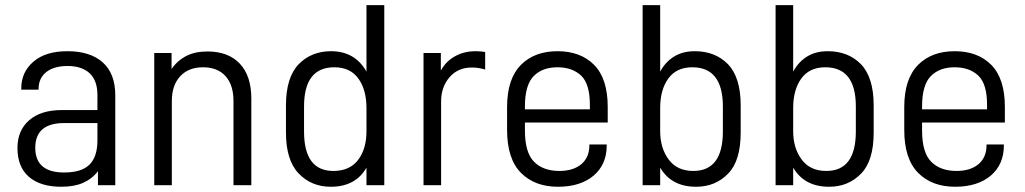

<svg xmlns="http://www.w3.org/2000/svg" viewBox="-20 -710 3931 736"><path d="M421.9 -344.7V0H355.5V-53.7Q333 -24.4 297.9 -8.8Q263.7 5.9 214.8 5.9Q134.8 5.9 90.8 -32.2Q46.9 -70.3 46.9 -142.6Q46.9 -210 91.8 -249Q136.7 -288.1 216.8 -288.1H353.5V-345.7Q353.5 -400.4 324.2 -428.7Q293.9 -457 239.3 -457Q186.5 -457 157.2 -433.6Q127.9 -410.2 127.9 -369.1V-366.2H61.5V-371.1Q61.5 -434.6 109.4 -474.6Q155.3 -513.7 238.3 -513.7Q326.2 -513.7 374 -470.7Q421.9 -427.7 421.9 -344.7ZM353.5 -171.9V-238.3H226.6Q115.2 -238.3 115.2 -143.6Q115.2 -48.8 225.6 -48.8Q293 -48.8 323.2 -79.1Q353.5 -109.4 353.5 -171.9Z M571.3 -506.8H637.7V-445.3Q659.2 -477.5 695.3 -496.1Q728.5 -512.7 775.4 -512.7Q855.5 -512.7 899.4 -465.8Q943.4 -418.9 943.4 -333V0H875V-323.2Q875 -384.8 843.8 -418.9Q813.5 -452.1 757.8 -452.1Q704.1 -452.1 671.9 -418.9Q638.7 -383.8 638.7 -323.2V0H571.3Z M1076.2 -202.1V-305.7Q1076.2 -413.1 1125 -463.9Q1173.8 -513.7 1249 -513.7Q1340.8 -513.7 1384.8 -435.5V-690.4H1453.1V0H1384.8V-67.4Q1364.3 -31.2 1330.1 -12.7Q1295.9 5.9 1248 5.9Q1173.8 5.9 1125 -44.9Q1076.2 -95.7 1076.2 -202.1ZM1384.8 -207V-295.9Q1384.8 -366.2 1353.5 -409.2Q1322.3 -452.1 1261.7 -452.1Q1145.5 -452.1 1145.5 -301.8V-206.1Q1145.5 -54.7 1257.8 -54.7Q1320.3 -54.7 1352.5 -96.7Q1384.8 -138.7 1384.8 -207Z M1603.5 -506.8H1669.9V-439.5Q1689.5 -475.6 1725.6 -495.1Q1759.8 -513.7 1803.7 -513.7Q1822.3 -513.7 1839.8 -510.7V-443.4Q1814.5 -451.2 1788.1 -451.2Q1736.3 -451.2 1704.1 -415Q1670.9 -377 1670.9 -321.3V0H1603.5Z M1992.2 -240.2V-210Q1992.2 -125 2027.3 -89.8Q2062.5 -54.7 2124 -54.7Q2177.7 -54.7 2209 -81.1Q2239.3 -107.4 2239.3 -153.3V-156.2H2305.7V-151.4Q2305.7 -80.1 2255.9 -37.1Q2205.1 5.9 2119.1 5.9Q2030.3 5.9 1977.5 -46.9Q1923.8 -100.6 1923.8 -211.9V-299.8Q1923.8 -408.2 1977.5 -461.9Q2029.3 -513.7 2117.2 -513.7Q2205.1 -513.7 2256.8 -461.9Q2309.6 -409.2 2309.6 -299.8V-240.2ZM2026.4 -418.9Q1992.2 -384.8 1992.2 -301.8V-291H2241.2V-308.6Q2241.2 -387.7 2208 -419.9Q2173.8 -452.1 2117.2 -452.1Q2059.6 -452.1 2026.4 -418.9Z M2510.7 -67.4V0H2443.4V-690.4H2510.7V-435.5Q2531.2 -473.6 2565.4 -494.1Q2597.7 -513.7 2643.6 -513.7Q2721.7 -513.7 2770.5 -463.9Q2819.3 -413.1 2819.3 -305.7V-202.1Q2819.3 -93.8 2771.5 -44.9Q2722.7 5.9 2648.4 5.9Q2553.7 5.9 2510.7 -67.4ZM2751 -206.1V-301.8Q2751 -452.1 2633.8 -452.1Q2573.2 -452.1 2542 -409.2Q2510.7 -366.2 2510.7 -295.9V-207Q2510.7 -141.6 2543.9 -97.7Q2576.2 -54.7 2637.7 -54.7Q2751 -54.7 2751 -206.1Z M3020.5 -67.4V0H2953.1V-690.4H3020.5V-435.5Q3041 -473.6 3075.2 -494.1Q3107.4 -513.7 3153.3 -513.7Q3231.4 -513.7 3280.3 -463.9Q3329.1 -413.1 3329.1 -305.7V-202.1Q3329.1 -93.8 3281.2 -44.9Q3232.4 5.9 3158.2 5.9Q3063.5 5.9 3020.5 -67.4ZM3260.7 -206.1V-301.8Q3260.7 -452.1 3143.6 -452.1Q3083 -452.1 3051.8 -409.2Q3020.5 -366.2 3020.5 -295.9V-207Q3020.5 -141.6 3053.7 -97.7Q3085.9 -54.7 3147.5 -54.7Q3260.7 -54.7 3260.7 -206.1Z M3514.6 -240.2V-210Q3514.6 -125 3549.8 -89.8Q3585 -54.7 3646.5 -54.7Q3700.2 -54.7 3731.4 -81.1Q3761.7 -107.4 3761.7 -153.3V-156.2H3828.1V-151.4Q3828.1 -80.1 3778.3 -37.1Q3727.5 5.9 3641.6 5.9Q3552.7 5.9 3500 -46.9Q3446.3 -100.6 3446.3 -211.9V-299.8Q3446.3 -408.2 3500 -461.9Q3551.8 -513.7 3639.6 -513.7Q3727.5 -513.7 3779.3 -461.9Q3832 -409.2 3832 -299.8V-240.2ZM3548.8 -418.9Q3514.6 -384.8 3514.6 -301.8V-291H3763.7V-308.6Q3763.7 -387.7 3730.5 -419.9Q3696.3 -452.1 3639.6 -452.1Q3582 -452.1 3548.8 -418.9Z"/></svg>

Font: Altinn-DIN
Style: Regular
Weight: 400
Designer: Charles Nix
Foundry: Altinn
Version: Version 2.00